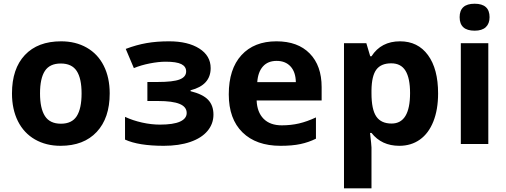

<svg xmlns="http://www.w3.org/2000/svg" viewBox="-20 -780 2743 1040"><path d="M196.8 -273.9Q196.8 -192.9 223.4 -151.4Q250 -109.9 310.1 -109.9Q369.6 -109.9 395.8 -151.1Q421.9 -192.4 421.9 -273.9Q421.9 -355 395.5 -395.5Q369.1 -436 309.1 -436Q249.5 -436 223.1 -395.8Q196.8 -355.5 196.8 -273.9ZM574.2 -273.9Q574.2 -140.6 503.9 -65.4Q433.6 9.8 308.1 9.8Q229.5 9.8 169.4 -24.7Q109.4 -59.1 77.1 -123.5Q44.9 -188 44.9 -273.9Q44.9 -407.7 114.7 -481.9Q184.6 -556.2 311 -556.2Q389.6 -556.2 449.7 -522Q509.8 -487.8 542 -423.8Q574.2 -359.9 574.2 -273.9Z M833 -335.9Q917.5 -335.9 952.9 -349.6Q988.3 -363.3 988.3 -393.1Q988.3 -419.4 962.4 -432.6Q936.5 -445.8 877 -445.8Q839.4 -445.8 791.7 -436.5Q744.1 -427.2 705.1 -411.1L661.1 -515.1Q719.2 -537.1 773.9 -546.6Q828.6 -556.2 896 -556.2Q998 -556.2 1059.6 -517.1Q1121.1 -478 1121.1 -411.1Q1121.1 -318.8 1012.2 -291V-286.1Q1079.1 -269.5 1107.7 -239Q1136.2 -208.5 1136.2 -159.2Q1136.2 -109.4 1104 -70.8Q1071.8 -32.2 1010.7 -11.2Q949.7 9.8 867.2 9.8Q730.5 9.8 657.2 -23.9V-147Q699.2 -127.4 749.3 -116.2Q799.3 -105 846.2 -105Q918.9 -105 955.1 -121.3Q991.2 -137.7 991.2 -168Q991.2 -201.2 953.1 -217Q915 -232.9 835.9 -232.9H778.3V-335.9Z M1478.5 -450.2Q1431.2 -450.2 1404.3 -420.2Q1377.4 -390.1 1373.5 -335H1582.5Q1581.5 -390.1 1553.7 -420.2Q1525.9 -450.2 1478.5 -450.2ZM1499.5 9.8Q1367.7 9.8 1293.5 -63Q1219.2 -135.7 1219.2 -269Q1219.2 -406.2 1287.8 -481.2Q1356.4 -556.2 1477.5 -556.2Q1593.3 -556.2 1657.7 -490.2Q1722.2 -424.3 1722.2 -308.1V-235.8H1370.1Q1372.6 -172.4 1407.7 -136.7Q1442.9 -101.1 1506.3 -101.1Q1555.7 -101.1 1599.6 -111.3Q1643.6 -121.6 1691.4 -144V-28.8Q1652.3 -9.3 1607.9 0.2Q1563.5 9.8 1499.5 9.8Z M2143.1 9.8Q2046.9 9.8 1992.2 -60.1H1984.4Q1992.2 8.3 1992.2 19V240.2H1843.3V-545.9H1964.4L1985.4 -475.1H1992.2Q2044.4 -556.2 2147 -556.2Q2243.7 -556.2 2298.3 -481.4Q2353 -406.7 2353 -273.9Q2353 -186.5 2327.4 -122.1Q2301.8 -57.6 2254.4 -23.9Q2207 9.8 2143.1 9.8ZM2099.1 -437Q2043.9 -437 2018.6 -403.1Q1993.2 -369.1 1992.2 -291V-274.9Q1992.2 -187 2018.3 -148.9Q2044.4 -110.8 2101.1 -110.8Q2201.2 -110.8 2201.2 -275.9Q2201.2 -356.4 2176.5 -396.7Q2151.9 -437 2099.1 -437Z M2469.7 -687Q2469.7 -759.8 2550.8 -759.8Q2631.8 -759.8 2631.8 -687Q2631.8 -652.3 2611.6 -633.1Q2591.3 -613.8 2550.8 -613.8Q2469.7 -613.8 2469.7 -687ZM2625 0H2476.1V-545.9H2625Z"/></svg>

Font: Zoram GWebM
Style: Bold
Weight: 700
Foundry: Ascender Corporation
Version: Version 1.000